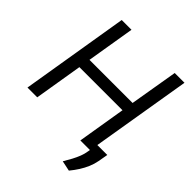

<svg xmlns="http://www.w3.org/2000/svg" viewBox="-245 -881 1221 1221"><g transform="rotate(45 366.0 -270.5)"><path d="M19.5 0 139.6 -727.5H227.5L173.8 -403.3H561.5L616.2 -727.5H704.1L583 0H495.1L548.8 -325.2H161.1L107.4 0ZM681.6 -55.7 669.9 10.7Q664.1 42 651.4 72Q638.7 102.1 620.4 130.9Q602.1 159.7 579.1 187.5L509.8 172.9Q526.9 144.5 541 117.9Q555.2 91.3 565.2 65.4Q575.2 39.6 579.1 12.7L590.8 -55.7Z"/></g></svg>

Font: Inter Tight
Style: Italic
Weight: 400
Italic angle: -9.39999°
Designer: Rasmus Andersson
Foundry: rsms
Version: Version 3.002